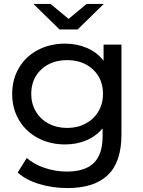

<svg xmlns="http://www.w3.org/2000/svg" viewBox="-20 -757 730 977"><path d="M598 -530V-72Q598 67 529 133.5Q460 200 323 200Q248 200 180 179.5Q112 159 70 121L116 47Q153 79 207.5 97.5Q262 116 320 116Q413 116 457.5 72Q502 28 502 -62V-104Q468 -63 418.5 -42.5Q369 -22 311 -22Q235 -22 173.5 -54.5Q112 -87 77 -145.5Q42 -204 42 -279Q42 -354 77 -412.5Q112 -471 173.5 -503Q235 -535 311 -535Q371 -535 422.5 -513Q474 -491 507 -448V-530ZM504 -279Q504 -356 453 -403.5Q402 -451 322 -451Q241 -451 190 -403.5Q139 -356 139 -279Q139 -229 162.5 -189.5Q186 -150 227.5 -128Q269 -106 322 -106Q374 -106 415.5 -128Q457 -150 480.5 -189.5Q504 -229 504 -279ZM508 -737 375 -607H283L150 -737H237L329 -661L421 -737Z"/></svg>

Font: APTA Sans Medium
Style: Bold
Weight: 500
Version: Version 7.200